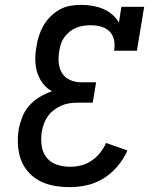

<svg xmlns="http://www.w3.org/2000/svg" viewBox="-20 -763 640 791"><path d="M268 8Q236 8 204 2.5Q172 -3 145 -17Q118 -31 97.5 -53.5Q77 -76 66.5 -104.5Q56 -133 54 -165.5Q52 -198 57 -230Q62 -256 72 -281.5Q82 -307 100.5 -328Q119 -349 143.5 -363.5Q168 -378 194 -387Q172 -399 156.5 -419.5Q141 -440 133.5 -464Q126 -488 125.5 -515.5Q125 -543 130 -569Q133 -592 140 -614Q147 -636 158.5 -656.5Q170 -677 187.5 -694.5Q205 -712 225.5 -723.5Q246 -735 269 -739Q292 -743 314 -743Q338 -743 361 -739Q384 -735 404.5 -726.5Q425 -718 442 -703.5Q459 -689 470 -670L480 -735H574L544 -554H450Q454 -576 450 -597Q446 -618 432 -632.5Q418 -647 397.5 -653Q377 -659 355 -659Q340 -659 325 -657Q310 -655 295 -649Q280 -643 267.5 -633Q255 -623 245.5 -610Q236 -597 231 -582Q226 -567 224 -552Q220 -529 222 -505Q224 -481 235.5 -462Q247 -443 268.5 -433.5Q290 -424 314 -424H376L362 -340H300Q283 -340 266 -337.5Q249 -335 233 -328Q217 -321 202.5 -310Q188 -299 177.5 -284.5Q167 -270 161 -253Q155 -236 152 -220Q148 -192 151.5 -164Q155 -136 171 -115Q187 -94 213.5 -85Q240 -76 268 -76Q291 -76 313.5 -81.5Q336 -87 356.5 -100.5Q377 -114 392 -133Q407 -152 417 -174L505 -143Q490 -109 465 -79Q440 -49 408 -29Q376 -9 340 -0.5Q304 8 268 8Z"/></svg>

Font: Iosevka Slab Medium Extended
Style: Italic
Weight: 500
Width: 7
Italic angle: -9°
Monospace: yes
Designer: Belleve Invis
Foundry: Belleve Invis
Version: Version 11.1.0; ttfautohint (v1.8.3)